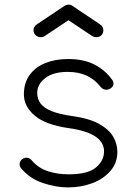

<svg xmlns="http://www.w3.org/2000/svg" viewBox="-20 -810 576 836"><path d="M276 6Q224 6 167 -13Q110 -32 72 -77Q64 -87 65.5 -98.5Q67 -110 78 -118Q88 -125 99.5 -123Q111 -121 118 -112Q147 -78 188.5 -64.5Q230 -51 279 -51Q363 -51 398 -81Q433 -111 433 -151Q433 -190 395.5 -215.5Q358 -241 280 -252Q180 -266 132 -306Q84 -346 84 -399Q84 -449 109 -483.5Q134 -518 177.5 -535.5Q221 -553 277 -553Q345 -553 392 -528.5Q439 -504 468 -463Q476 -453 473.5 -441.5Q471 -430 458 -423Q448 -418 437 -420Q426 -422 418 -432Q393 -464 357.5 -480.5Q322 -497 275 -497Q212 -497 177 -470Q142 -443 142 -405Q142 -379 156.5 -359.5Q171 -340 204 -326.5Q237 -313 292 -305Q367 -295 410.5 -271Q454 -247 472.5 -215.5Q491 -184 491 -148Q491 -101 461 -66Q431 -31 382 -12.5Q333 6 276 6ZM158 -648Q145 -648 135.5 -656.5Q126 -665 126 -678Q126 -695 142 -705L263 -786Q271 -790 278 -790Q283 -790 286.5 -789Q290 -788 293 -786L414 -705Q430 -695 430 -678Q430 -665 421.5 -656.5Q413 -648 399 -648Q393 -648 389 -649.5Q385 -651 380 -654L278 -722L176 -654Q167 -648 158 -648Z"/></svg>

Font: ComfortaaLight
Style: Regular
Weight: 300
Designer: Johan Aakerlund
Foundry: Johan Aakerlund
Version: Version 3.104; ttfautohint (v1.8.1.43-b0c9)